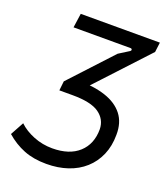

<svg xmlns="http://www.w3.org/2000/svg" viewBox="-146 -790 765 887"><g transform="rotate(20 236.5 -347.0)"><path d="M185 6Q122 6 74 -13Q26 -32 -15 -68L21 -134Q50 -106 94 -88.5Q138 -71 186 -71Q270 -71 316.5 -113.5Q363 -156 363 -229Q362 -277 322 -305.5Q282 -334 191 -334H126L131 -380L321 -585L372 -617Q377 -621 375.5 -625.5Q374 -630 369 -630H88L98 -700H487L481 -652L233 -385L186 -407Q269 -407 326.5 -388Q384 -369 414.5 -330Q445 -291 444 -231Q444 -176 425 -132Q406 -88 371.5 -57Q337 -26 289.5 -10Q242 6 185 6Z"/></g></svg>

Font: Finlandica
Style: Italic
Weight: 400
Italic angle: -8°
Designer: Niklas Ekholm, Juho Hiilivirta, Jaakko Suomalainen
Foundry: Helsinki Type Studio
Version: Version 1.064